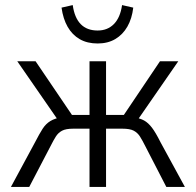

<svg xmlns="http://www.w3.org/2000/svg" viewBox="-20 -735 769 755"><path d="M23 0 118 -176Q135 -209 147.5 -228.5Q160 -248 178 -259Q196 -270 227 -275L210 -260L48 -494H120L263 -283H332V-494H397V-283H467L609 -494H681L519 -260L502 -275Q531 -270 547 -261Q563 -252 577.5 -233Q592 -214 611 -176L707 0H634L552 -159Q540 -183 530.5 -198Q521 -213 506 -221Q491 -229 461 -229H397V0H332V-229H268Q239 -229 224 -221Q209 -213 199.5 -198Q190 -183 178 -159L95 0ZM364 -564Q323 -564 293.5 -581Q264 -598 246 -629.5Q228 -661 222 -705L266 -715Q273 -665 297.5 -640Q322 -615 364 -615Q403 -615 428 -640.5Q453 -666 460 -715L504 -705Q499 -662 481 -630.5Q463 -599 433.5 -581.5Q404 -564 364 -564Z"/></svg>

Font: Nunito Sans 7pt Condensed Light
Style: Regular
Weight: 300
Width: 3
Designer: Vernon Adams
Foundry: Vernon Adams
Version: Version 3.101;gftools[0.9.27]